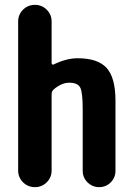

<svg xmlns="http://www.w3.org/2000/svg" viewBox="-20 -770 540 790"><path d="M299.8 -530.3Q382.8 -530.3 418.9 -490.2Q455.1 -450.2 455.1 -355.5V-67.4Q455.1 -39.1 435.5 -19.5Q416 0 388.2 0Q360.4 0 340.3 -19.5Q320.3 -39.1 320.3 -67.4V-320.3Q320.3 -391.6 309.6 -410.6Q298.8 -429.7 264.6 -429.7Q233.4 -429.7 201.2 -402.3Q192.4 -394.5 192.4 -382.8V-68.4Q192.4 -40 172.4 -20Q152.3 0 124 0Q94.7 0 74.7 -20Q54.7 -40 54.7 -68.4V-681.6Q54.7 -710 74.7 -730Q94.7 -750 124 -750Q152.3 -750 172.4 -730Q192.4 -710 192.4 -681.6V-510.7Q192.4 -506.8 195.3 -504.9Q198.2 -502.9 201.2 -504.9Q252.9 -530.3 299.8 -530.3Z"/></svg>

Font: Rounded-X Mgen+ 1mn bold
Style: Bold
Weight: 700
Designer: [Source Han Sans]
Ryoko NISHIZUKA  (kana & ideographs); Paul D. Hunt (Latin, Greek & Cyrillic); Wenlong ZHANG  (bopomofo
Version: Version 1.059.20150602